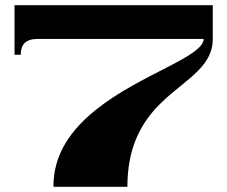

<svg xmlns="http://www.w3.org/2000/svg" viewBox="-20 -720 875 740"><path d="M36 -700V-509H60C60 -549 79 -570 126 -570H765C764 -501 521 -434 351 -298C257 -223 185 -128 186 0H471C471 -146 520 -235 579 -301C675 -406 800 -451 800 -570V-700Z"/></svg>

Font: Sprat Extended Black
Style: Regular
Weight: 900
Width: 9
Designer: Ethan Nakache
Foundry: Collletttivo
Version: Version 2.000;Glyphs 3.2 (3217)